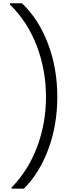

<svg xmlns="http://www.w3.org/2000/svg" viewBox="-20 -954 460 1160"><path d="M40 -926.8V-934.1H112.8Q213.9 -837.9 270 -689.9Q326.2 -542 326.2 -369.1Q326.2 -198.2 272 -52.7Q217.8 92.8 124 186H49.8V179.2Q151.9 74.2 204.8 -67.9Q257.8 -210 257.8 -369.1Q257.8 -530.3 202.4 -676Q147 -821.8 40 -926.8Z"/></svg>

Font: Poppins Light
Style: Regular
Weight: 300
Designer: Ninad Kale (Devanagari), Jonny Pinhorn (Latin)
Foundry: Indian Type Foundry
Version: 4.004